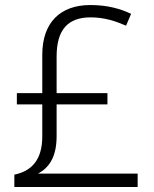

<svg xmlns="http://www.w3.org/2000/svg" viewBox="-20 -743 611 763"><path d="M339 -723C220 -723 148 -654 148 -525V-373H47V-328H148V-201C148 -108 106 -63 37 -49V0H527V-53H131C172 -75 205 -115 205 -202V-328H407V-373H205V-519C205 -626 251 -674 340 -674C395 -674 439 -659 481 -641L501 -688C459 -708 407 -723 339 -723Z"/></svg>

Font: Noto Sans Gurmukhi Light
Style: Regular
Weight: 300
Designer: Jelle Bosma - Monotype Design Team
Foundry: Monotype Imaging Inc.
Version: Version 2.004